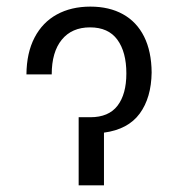

<svg xmlns="http://www.w3.org/2000/svg" viewBox="-20 -558 535 578"><path d="M252 -538.1Q309.1 -538.1 350.3 -515.1Q391.6 -492.2 413.8 -447.8Q436 -403.3 436.5 -339.8Q435.5 -263.7 400.6 -216.1Q365.7 -168.5 293 -158.7V0H216.8V-205.1H252Q307.1 -205.1 333.7 -239.7Q360.4 -274.4 360.4 -336.9Q360.4 -401.4 333.3 -438.5Q306.2 -475.6 251 -475.6Q196.3 -475.6 166 -438.5Q135.7 -401.4 135.7 -334H59.6Q60.1 -398.9 84 -444.8Q107.9 -490.7 151.1 -514.4Q194.3 -538.1 252 -538.1Z"/></svg>

Font: Pretendard GOV Light
Style: Regular
Weight: 300
Designer: Base glyphs from Inter by Rasmus Andersson; Hangeul glyphs from Noto Sans CJK(Source Han Sans) by Jang Soo-young and Kan
Foundry: Kil Hyung-jin
Version: Version 1.309